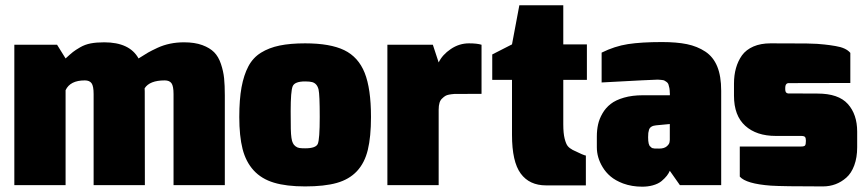

<svg xmlns="http://www.w3.org/2000/svg" viewBox="-20 -700 3284 726"><path d="M830.1 0H636.2V-344.2Q636.2 -374.5 628.4 -385.3Q620.6 -396 603 -396Q545.9 -396 526.9 -366.2Q526.9 -362.8 527.3 -353.5Q527.8 -344.2 527.8 0H334V-344.2Q334 -374.5 326.2 -385.3Q318.4 -396 300.8 -396Q245.1 -396 228 -358.9V0H34.2V-530.8H195.8L228 -479Q246.6 -496.1 255.9 -503.4Q265.1 -510.7 283.2 -521.2Q301.3 -531.7 323 -535.9Q344.7 -540 374 -540Q470.2 -540 503.9 -479Q527.3 -494.1 539.8 -501.2Q552.2 -508.3 576.2 -519.5Q621.1 -540 675.8 -540Q716.3 -540 744.9 -529.5Q773.4 -519 789.8 -502.4Q806.2 -485.8 815.4 -458.3Q824.7 -430.7 827.4 -404.1Q830.1 -377.4 830.1 -339.8Z M1133.8 -139.2Q1174.3 -139.2 1181.6 -156Q1189 -172.9 1189 -257.8Q1189 -342.3 1184.6 -361.3Q1179.2 -384.3 1160.2 -389.6Q1150.9 -392.1 1133.8 -392.1Q1094.2 -392.1 1086.7 -373.8Q1079.1 -355.5 1079.1 -279.8Q1079.1 -228.5 1079.6 -212.4Q1080.6 -171.4 1087.4 -159.2Q1090.3 -152.3 1097.2 -147Q1104 -141.6 1112.1 -140.4Q1120.1 -139.2 1133.8 -139.2ZM1133.8 4.9Q1063 4.9 1015.9 -9.3Q968.8 -23.4 939.2 -55.7Q909.7 -87.9 897.2 -136.7Q884.8 -185.5 884.8 -257.8Q884.8 -323.7 893.3 -370.1Q901.9 -416.5 919.2 -449.2Q936.5 -481.9 966.8 -500.7Q997.1 -519.5 1037.4 -527.8Q1077.6 -536.1 1133.8 -536.1Q1228.5 -536.1 1281.7 -510.3Q1335 -484.4 1358.9 -424.6Q1382.8 -364.7 1382.8 -257.8Q1382.8 -182.6 1370.8 -133.3Q1358.9 -84 1329.6 -52.7Q1300.3 -21.5 1253.4 -8.3Q1206.5 4.9 1133.8 4.9Z M1638.7 0H1444.8V-530.8H1616.7L1638.7 -463.9Q1652.8 -493.2 1684.6 -514.6Q1716.3 -536.1 1753.4 -536.1Q1783.7 -536.1 1800.8 -530.8V-345.2Q1701.7 -345.2 1697.3 -344.7Q1673.3 -342.8 1665 -337.9Q1658.7 -334.5 1651.9 -327.6Q1638.7 -316.4 1638.7 -285.2Z M2195.3 1H2044.9Q1981.9 1 1949 -43.7Q1916 -88.4 1916 -189.9V-397.9H1841.3V-494.1L1916 -532.2L1943.8 -680.2H2109.9V-532.2H2199.2V-397.9H2109.9V-230Q2109.9 -196.3 2115 -176Q2120.1 -155.8 2126.7 -147.7Q2133.3 -139.6 2146 -132.8Q2189 -111.8 2195.3 -111.8Z M2472.7 -138.2Q2491.2 -138.2 2501 -146.5Q2510.7 -154.8 2511.7 -162.6L2512.7 -170.9V-231L2460.9 -226.1Q2439 -224.1 2434.1 -209.5Q2432.1 -202.1 2431.4 -197.3Q2430.7 -192.4 2430.7 -181.2Q2430.7 -150.9 2439.5 -145.5Q2442.9 -142.6 2444.3 -141.1Q2445.8 -139.6 2451.2 -139.2Q2453.1 -138.7 2455.1 -138.4Q2457 -138.2 2472.7 -138.2ZM2408.2 5.9Q2369.1 5.9 2335.9 -6.3Q2306.6 -17.6 2288.6 -33Q2270.5 -48.3 2258.8 -67.9Q2236.8 -104 2236.8 -143.1V-184.1Q2236.8 -208.5 2241.5 -229.5Q2246.1 -250.5 2258.1 -271.2Q2270 -292 2289.1 -306.9Q2308.1 -321.8 2339.4 -330.8Q2370.6 -339.8 2410.6 -339.8H2512.7L2513.2 -345.2Q2513.2 -347.2 2512.7 -347.2Q2512.7 -358.4 2511.2 -366.7L2508.8 -376Q2507.3 -385.3 2500.5 -390.1Q2497.6 -392.1 2495.6 -393.3Q2493.7 -394.5 2491.5 -395.8Q2489.3 -397 2480 -397.9Q2473.1 -398.9 2467.3 -398.9Q2450.7 -398.9 2254.9 -388.2V-501Q2304.2 -525.4 2354.5 -533.2Q2404.8 -541 2482.9 -541Q2538.6 -541 2577.6 -533Q2616.7 -524.9 2647 -504.9Q2677.2 -484.9 2692.1 -448.5Q2707 -412.1 2707 -356.9V0H2550.8L2512.7 -54.2Q2508.8 -44.9 2501.5 -35.4Q2494.1 -25.9 2481.7 -15.4Q2469.2 -4.9 2447.8 1Q2429.7 5.9 2408.2 5.9Z M3091.3 4.9Q2937.5 4.9 2895 2Q2801.3 -4.9 2777.3 -32.2V-146H3009.3Q3021 -146 3024.2 -150.1Q3027.3 -154.3 3027.3 -168Q3027.3 -178.2 3023.9 -182.1Q3020.5 -186 3009.3 -186H2913.6Q2840.3 -186 2797.9 -224.4Q2755.4 -262.7 2755.4 -337.9V-383.8Q2755.4 -447.8 2785.6 -490.7Q2801.3 -512.2 2828.9 -524.2Q2856.4 -536.1 2893.6 -536.1Q3003.4 -536.1 3029.3 -535.6Q3076.2 -534.7 3097.7 -531.7Q3116.7 -529.8 3139.2 -525.9Q3179.2 -519.5 3195.3 -500V-386.2Q2963.4 -386.2 2959.5 -385.7Q2949.2 -383.3 2949.2 -368.2V-361.8Q2949.2 -348.1 2959.5 -346.7Q2963.4 -346.2 3071.3 -346.2Q3150.4 -346.2 3185.8 -306.9Q3221.2 -267.6 3221.2 -202.1V-143.1Q3221.2 -104.5 3210.2 -74.7Q3199.2 -44.9 3180.2 -28.3Q3142.6 4.9 3091.3 4.9Z"/></svg>

Font: Squarion Black
Style: Regular
Weight: 900
Designer: Natanael Gama
Version: Version 1.00;September 12, 2019;FontCreator 11.5.0.2425 64-b